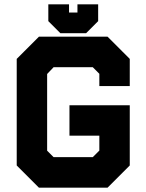

<svg xmlns="http://www.w3.org/2000/svg" viewBox="-20 -870 679 890"><path d="M160.5 0 57.5 -103V-597L160.5 -700H478.5L581.5 -597V-471H440.5V-528L410 -558.5H228.5L198.5 -527V-171.5L228.5 -141.5H410L440.5 -172V-241H302V-382H581.5V-103L478.5 0ZM198.5 -71H441L511 -141V-310H376.5H511V-141L441 -71H198.5L128.5 -141V-562.5L195.5 -629.5H446L511 -562.5V-536V-562.5L446 -629.5H195.5L128.5 -562.5V-141ZM260 -716 204 -772V-850H300V-812H339V-850H435V-772L379 -716ZM286 -760H354L387 -796V-809V-796L354 -760H286L253 -796V-809V-796Z"/></svg>

Font: Tourney Thin Black
Style: Regular
Weight: 900
Version: Version 1.015